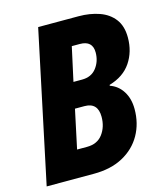

<svg xmlns="http://www.w3.org/2000/svg" viewBox="-108 -796 754 878"><g transform="rotate(-15 269.5 -357.0)"><path d="M4 0 155 -714H346Q400 -714 444 -698.5Q488 -683 513.5 -649.5Q539 -616 539 -562Q539 -495 505 -444.5Q471 -394 402 -374V-370Q440 -357 462 -322Q484 -287 484 -238Q484 -170 453.5 -116Q423 -62 365.5 -31Q308 0 228 0ZM287 -430Q331 -430 355 -461Q379 -492 379 -534Q379 -590 319 -590H281L246 -430ZM229 -127Q278 -127 303.5 -161Q329 -195 329 -243Q329 -310 266 -310H221L182 -127Z"/></g></svg>

Font: Noto Sans Condensed ExtraBold
Style: Italic
Weight: 800
Width: 3
Italic angle: -12°
Designer: Monotype Design Team
Foundry: Monotype Imaging Inc.
Version: Version 2.013; ttfautohint (v1.8.4.7-5d5b)